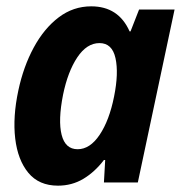

<svg xmlns="http://www.w3.org/2000/svg" viewBox="-20 -576 576 606"><path d="M163 10Q103 10 69.5 -30.5Q36 -71 28 -139Q20 -207 38 -291Q54 -366 86.5 -426Q119 -486 165 -521Q211 -556 268 -556Q354 -556 389 -477H392L419 -546H531L415 0H308L312 -71H308Q279 -33 243 -11.5Q207 10 163 10ZM225 -105Q264 -105 294.5 -150.5Q325 -196 340 -271Q355 -345 344.5 -392.5Q334 -440 294 -440Q254 -440 224 -395Q194 -350 179 -277Q163 -196 174.5 -150.5Q186 -105 225 -105Z"/></svg>

Font: Noto Sans SemiCondensed
Style: Bold Italic
Weight: 700
Width: 4
Italic angle: -12°
Designer: Monotype Design Team
Foundry: Monotype Imaging Inc.
Version: Version 2.013; ttfautohint (v1.8.4.7-5d5b)